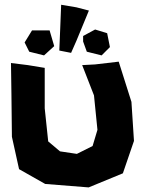

<svg xmlns="http://www.w3.org/2000/svg" viewBox="-20 -776 603 811"><path d="M26.4 -509.8 28.3 -377.9 30.3 -198.2 60.5 -61.5 170.9 1 354.5 15.6 499 -43.9 545.9 -180.7 535.2 -345.7 481.4 -515.6 381.8 -503.9 327.1 -501 377 -373 391.6 -227.5 371.1 -159.2 304.7 -126 233.4 -136.7 183.6 -178.7 168.9 -318.4V-489.3L97.7 -501ZM84 -596.7 103.5 -557.6 166 -542 209 -581.1 189.5 -647.5H115.2ZM331.1 -600.6 346.7 -557.6 409.2 -542 444.3 -577.1 432.6 -635.7 381.8 -651.4 331.1 -624ZM238.3 -755.9 234.4 -657.2 230.5 -562.5 280.3 -552.7 302.7 -603.5 355.5 -731.4 302.7 -745.1Z"/></svg>

Font: MaokenAssortedSans-Lite
Style: Lite
Weight: 400
Version: Version 1.400